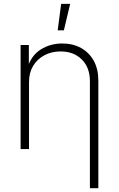

<svg xmlns="http://www.w3.org/2000/svg" viewBox="-20 -777 620 1001"><path d="M131.3 -350.1V0H87.4V-542.5H130.4V-420.4H122.1Q142.1 -487.3 192.1 -518.8Q242.2 -550.3 304.2 -550.3Q359.9 -550.3 402.3 -526.9Q444.8 -503.4 468.8 -460.2Q492.7 -417 492.7 -356.4V204.1H448.7V-354Q448.7 -424.8 406.5 -466.8Q364.3 -508.8 295.9 -508.8Q249 -508.8 211.7 -489Q174.3 -469.2 152.8 -433.6Q131.3 -397.9 131.3 -350.1ZM280.8 -618.7 298.8 -756.8H345.7L313 -618.7Z"/></svg>

Font: Inter 16pt ExtraLight
Style: Regular
Weight: 250
Version: Version 4.001;git-66647c0bb